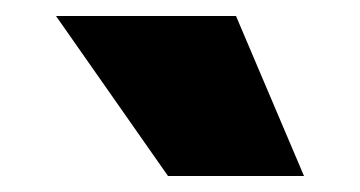

<svg xmlns="http://www.w3.org/2000/svg" viewBox="-20 -720 450 240"><path d="M275 -700 360 -500H190L50 -700Z"/></svg>

Font: Imperial One
Style: Regular
Weight: 400
Designer: Jovanny Lemonad
Foundry: Jovanny Lemonad
Version: Version 1.000